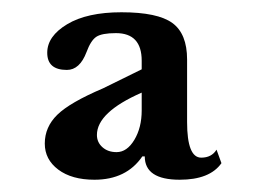

<svg xmlns="http://www.w3.org/2000/svg" viewBox="-20 -800 421 313"><path d="M211 -620V-649Q138 -617 138 -580Q138 -568 147 -560Q156 -552 170 -552Q187 -552 199 -572Q211 -592 211 -620ZM148 -656 211 -687V-701Q211 -746 169 -746Q146 -746 137 -740Q128 -734 121 -715Q110 -686 89 -686Q57 -686 57 -714Q57 -741 89.5 -760.5Q122 -780 178 -780Q237 -780 261 -762.5Q285 -745 285 -703V-601Q285 -543 308 -543Q325 -543 333 -556L341 -534Q322 -507 273 -507Q216 -507 216 -545H212Q186 -507 134 -507Q97 -507 75 -523.5Q53 -540 53 -566Q53 -593 73.5 -613Q94 -633 148 -656Z"/></svg>

Font: Libre Baskerville
Style: Bold
Weight: 700
Designer: Pablo Impallari, Rodrigo Fuenzalida
Foundry: Pablo Impallari, Rodrigo Fuenzalida
Version: Version 1.000